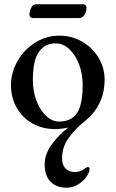

<svg xmlns="http://www.w3.org/2000/svg" viewBox="-20 -587 538 894"><path d="M188 179Q188 131 220.5 86Q253 41 298 7Q265 14 235 14Q178 14 131.5 -12Q85 -38 58 -85Q31 -132 31 -190Q31 -248 61 -301.5Q91 -355 143 -388Q195 -421 256 -421Q314 -421 362.5 -393Q411 -365 439 -318Q467 -271 467 -217Q467 -97 376 -24Q328 15 298.5 57Q269 99 269 150Q269 181 285 197.5Q301 214 327 214Q351 214 366 204Q381 194 384 192Q386 191 390 191Q397 191 397 200Q397 215 382.5 236Q368 257 343 272Q318 287 290 287Q243 287 215.5 259Q188 231 188 179ZM347 -76Q365 -116 365 -193Q365 -241 349 -285Q333 -329 304 -357Q275 -385 239 -385Q214 -385 195.5 -376Q177 -367 161 -345Q133 -307 133 -213Q133 -164 149 -120Q165 -76 193.5 -48.5Q222 -21 256 -21Q322 -21 347 -76ZM117 -517Q117 -533 125 -550Q133 -567 146 -567H368Q374 -567 378.5 -562.5Q383 -558 383 -553Q383 -533 373.5 -518Q364 -503 349 -503H133Q126 -503 121.5 -507.5Q117 -512 117 -517Z"/></svg>

Font: EB Garamond Medium
Style: Regular
Weight: 500
Designer: Georg Duffner and Octavio Pardo
Foundry: Georg Duffner
Version: Version 1.000